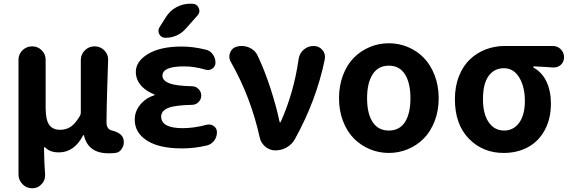

<svg xmlns="http://www.w3.org/2000/svg" viewBox="-20 -806 3056 1029"><path d="M153.3 203.1Q122.1 203.1 100.6 181.2Q79.1 159.2 79.1 128.9V-485.4Q79.1 -515.6 100.6 -536.6Q122.1 -557.6 152.3 -557.6Q182.6 -557.6 203.6 -536.6Q224.6 -515.6 224.6 -485.4V-227.5Q224.6 -165 243.2 -137.7Q261.7 -110.4 302.7 -110.4Q335 -110.4 359.4 -127Q383.8 -143.6 408.2 -184.6Q413.1 -192.4 413.1 -203.1V-484.4Q413.1 -514.6 434.6 -536.1Q456.1 -557.6 486.8 -557.6Q517.6 -557.6 539.1 -536.1Q559.6 -515.6 559.6 -486.3Q559.6 -483.4 556.6 -396.5Q554.7 -336.9 553.7 -302.7Q552.7 -268.6 551.8 -224.6Q550.8 -180.7 550.8 -150.4Q550.8 -113.3 580.1 -106.4Q636.7 -92.8 642.6 -55.7Q643.6 -49.8 643.6 -43.9Q643.6 -26.4 633.8 -10.7Q622.1 10.7 598.6 13.7Q582 15.6 561.5 15.6Q452.1 15.6 429.7 -81.1Q428.7 -82 427.2 -82Q425.8 -82 425.8 -81.1Q377.9 10.7 295.9 10.7Q247.1 10.7 222.7 -15.6Q220.7 -17.6 218.3 -16.6Q215.8 -15.6 215.8 -13.7Q216.8 65.4 221.7 128.9Q221.7 131.8 221.7 134.8Q221.7 161.1 203.1 180.7Q182.6 203.1 153.3 203.1Z M869.1 -713.9Q889.6 -748 924.8 -767.1Q960 -786.1 999 -786.1H1009.8Q1034.2 -786.1 1044.9 -763.7Q1048.8 -754.9 1048.8 -747.1Q1048.8 -734.4 1038.1 -722.7L976.6 -653.3Q932.6 -603.5 866.2 -603.5Q844.7 -603.5 834 -622.1Q829.1 -631.8 829.1 -640.6Q829.1 -650.4 835 -660.2ZM959 -119.1Q1019.5 -119.1 1088.9 -137.7Q1095.7 -138.7 1100.6 -138.7Q1114.3 -138.7 1126 -129.9Q1142.6 -118.2 1142.6 -97.7Q1142.6 -81.1 1136.2 -66.4Q1129.9 -51.8 1117.2 -41Q1104.5 -30.3 1088.9 -26.4Q1022.5 -10.7 959 -10.7Q957 -10.7 954.1 -10.7Q833 -10.7 767.6 -52.7Q702.1 -94.7 702.1 -165Q702.1 -214.8 739.3 -253.9Q767.6 -283.2 805.7 -294.9Q807.6 -295.9 808.1 -298.3Q808.6 -300.8 805.7 -300.8Q767.6 -315.4 741.2 -341.8Q708 -376 708 -420.9Q708 -477.5 773.9 -517.1Q839.8 -556.6 954.1 -556.6Q1015.6 -556.6 1082 -540Q1105.5 -535.2 1120.1 -515.1Q1134.8 -495.1 1134.8 -470.7Q1134.8 -450.2 1118.2 -438.5Q1107.4 -430.7 1094.7 -430.7Q1088.9 -430.7 1082 -432.6Q1020.5 -450.2 969.7 -450.2Q967.8 -450.2 965.8 -450.2Q850.6 -450.2 850.6 -400.4Q850.6 -373 890.6 -358.4Q925.8 -345.7 1008.8 -343.8Q1029.3 -343.8 1043.9 -329.1Q1058.6 -314.5 1058.6 -293.9Q1058.6 -273.4 1043.9 -258.8Q1029.3 -244.1 1008.8 -244.1Q919.9 -242.2 883.8 -228.5Q843.8 -212.9 843.8 -181.6Q843.8 -119.1 959 -119.1Z M1560.5 -60.5Q1544.9 -32.2 1516.6 -16.1Q1488.3 0 1456.1 0Q1425.8 0 1402.3 -19.5Q1378.9 -39.1 1372.1 -68.4Q1324.2 -286.1 1216.8 -474.6Q1209 -488.3 1209 -502.9Q1209 -513.7 1213.9 -525.4Q1224.6 -550.8 1251 -556.6Q1263.7 -559.6 1275.4 -559.6Q1295.9 -559.6 1316.4 -550.8Q1347.7 -537.1 1361.3 -506.8Q1398.4 -428.7 1430.2 -330.6Q1461.9 -232.4 1478.5 -152.3Q1478.5 -150.4 1481 -150.4Q1483.4 -150.4 1484.4 -152.3Q1554.7 -309.6 1580.1 -487.3Q1584 -518.6 1606.9 -539.1Q1629.9 -559.6 1661.1 -559.6Q1689.5 -559.6 1708 -538.1Q1721.7 -521.5 1721.7 -501Q1721.7 -495.1 1720.7 -488.3Q1675.8 -268.6 1560.5 -60.5Z M1796.9 -279.3Q1796.9 -346.7 1818.4 -403.3Q1839.8 -460 1877 -497.1Q1914.1 -534.2 1962.4 -554.2Q2010.7 -574.2 2064 -574.2Q2117.2 -574.2 2165.5 -554.2Q2213.9 -534.2 2250.5 -497.1Q2287.1 -460 2309.1 -403.3Q2331.1 -346.7 2331.1 -279.3Q2331.1 -211.9 2309.1 -155.8Q2287.1 -99.6 2250.5 -63Q2213.9 -26.4 2165.5 -6.3Q2117.2 13.7 2064 13.7Q2010.7 13.7 1962.4 -6.3Q1914.1 -26.4 1877.4 -63Q1840.8 -99.6 1818.8 -155.8Q1796.9 -211.9 1796.9 -279.3ZM2179.7 -279.3Q2179.7 -361.3 2150.4 -407.7Q2121.1 -454.1 2064 -454.1Q2006.8 -454.1 1977.1 -407.7Q1947.3 -361.3 1947.3 -279.3Q1947.3 -197.3 1977.1 -151.9Q2006.8 -106.4 2064 -106.4Q2121.1 -106.4 2150.4 -151.9Q2179.7 -197.3 2179.7 -279.3Z M2678.7 13.7Q2567.4 13.7 2492.7 -63Q2418 -139.6 2418 -274.4Q2418 -343.8 2440.4 -399.4Q2462.9 -455.1 2500.5 -489.7Q2538.1 -524.4 2585.4 -542Q2632.8 -559.6 2685.5 -559.6H2942.4Q2967.8 -559.6 2985.4 -542Q3002.9 -524.4 3002.9 -499Q3002.9 -474.6 2985.4 -458Q2968.8 -444.3 2948.2 -444.3Q2945.3 -444.3 2942.4 -444.3Q2896.5 -448.2 2840.8 -450.2Q2837.9 -450.2 2837.9 -447.8Q2837.9 -445.3 2839.8 -443.4Q2884.8 -418.9 2908.7 -368.7Q2932.6 -318.4 2932.6 -251Q2932.6 -169.9 2899.9 -109.4Q2867.2 -48.8 2810.1 -17.6Q2752.9 13.7 2678.7 13.7ZM2680.7 -440.4Q2628.9 -440.4 2598.6 -398.9Q2568.4 -357.4 2568.4 -274.4Q2568.4 -195.3 2599.1 -150.9Q2629.9 -106.4 2681.2 -106.4Q2732.4 -106.4 2762.7 -148.4Q2793 -190.4 2793 -265.1Q2793 -339.8 2763.2 -390.1Q2733.4 -440.4 2680.7 -440.4Z"/></svg>

Font: Gen Jyuu GothicX Bold
Style: Bold
Weight: 700
Designer: Ryoko NISHIZUKA (kana &amp; ideographs); Paul D. Hunt (Latin, Greek &amp; Cyrillic); Wenlong ZHANG (bopomofo); Sandoll C
Version: Version 1.058.20140828